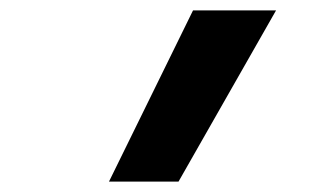

<svg xmlns="http://www.w3.org/2000/svg" viewBox="-20 -792 640 370"><path d="M190 -442 352 -772H512L324 -442Z"/></svg>

Font: Iosevka HT Extrabold Extended
Style: Italic
Weight: 800
Width: 7
Italic angle: -9°
Monospace: yes
Designer: Belleve Invis
Foundry: Belleve Invis
Version: Version 32.3.0; ttfautohint (v1.8.4)